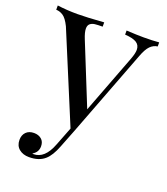

<svg xmlns="http://www.w3.org/2000/svg" viewBox="-135 -606 769 886"><g transform="rotate(20 250.0 -163.5)"><path d="M494.1 -515.1V-495.1Q474.1 -492.7 458.5 -477.1Q442.9 -461.4 429.2 -424.8L265.1 4.9L231 91.8Q211.9 141.1 188 162.1Q159.7 188 109.9 188Q80.1 188 61 172.1Q42 156.2 42 127.9Q42 104 56.2 89.6Q70.3 75.2 95.2 75.2Q117.2 75.2 131.6 87.4Q146 99.6 146 122.1Q146 151.9 119.1 167Q121.1 168 125 168Q180.2 168 210 89.8L245.6 -1.5L64 -438Q46.9 -472.7 30 -483.4Q13.2 -494.1 -3.9 -494.1V-515.1Q43 -508.8 94.2 -508.8Q137.2 -508.8 224.1 -515.1V-494.1Q199.7 -494.1 186 -492.4Q172.4 -490.7 163.3 -483.2Q154.3 -475.6 154.3 -459.5Q154.3 -441.4 167 -410.2L287.6 -111.3L397.9 -400.9Q408.7 -430.2 408.7 -446.8Q408.7 -470.2 390.9 -481.4Q373 -492.7 334 -495.1V-515.1Q386.7 -512.2 418 -512.2Q462.4 -512.2 494.1 -515.1Z"/></g></svg>

Font: TypoPRO Playfair Display
Style: Regular
Weight: 400
Designer: Claus Eggers Sørensen
Foundry: Claus Eggers Sørensen
Version: Version 1.004;PS 001.004;hotconv 1.0.70;makeotf.lib2.5.58329